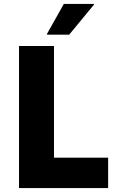

<svg xmlns="http://www.w3.org/2000/svg" viewBox="-20 -953 600 973"><path d="M76.4 0V-720H253.6V-154H528V0ZM218.1 -777.2V-781.2L303.5 -933.2H455.9V-929.2L330.5 -777.2Z"/></svg>

Font: Kufam
Style: Regular
Weight: 400
Designer: Wael Morcos, Artur Schmal
Foundry: Original Type
Version: Version 1.301; ttfautohint (v1.8.3)